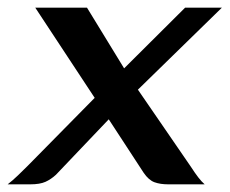

<svg xmlns="http://www.w3.org/2000/svg" viewBox="-39 -481 599 501"><path d="M400 0Q379 0 364 -5.5Q349 -11 336 -30L223 -203L53 -461H188L303 -273L459 -46Q470 -29 478.5 -18Q487 -7 495 0ZM40 0H-19Q-6 -10 8 -23.5Q22 -37 33 -48L237 -255L444 -461H540L286 -213L107 -25Q94 -13 79.5 -6.5Q65 0 40 0Z"/></svg>

Font: Genos Thin Medium
Style: Italic
Weight: 500
Italic angle: -8°
Version: Version 1.010